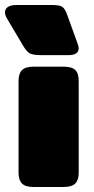

<svg xmlns="http://www.w3.org/2000/svg" viewBox="-34 -746 374 766"><path d="M58 -564 -6 -672Q-14 -685 -14 -697Q-14 -711 -2 -718.5Q10 -726 31 -726H174Q205 -726 215.5 -718Q226 -710 234 -687L276 -571Q280 -559 280 -554Q280 -526 239 -526H132Q98 -526 85 -533Q72 -540 58 -564ZM40 -57V-423Q40 -452 53.5 -466Q67 -480 100 -480H219Q253 -480 266.5 -466.5Q280 -453 280 -423V-57Q280 -28 266.5 -14Q253 0 219 0H100Q67 0 53.5 -14Q40 -28 40 -57Z"/></svg>

Font: Mitr
Style: Bold
Weight: 700
Designer: Thanarat Vachiruckul
Foundry: Cadson Demak
Version: Version 1.003